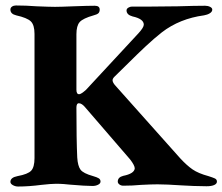

<svg xmlns="http://www.w3.org/2000/svg" viewBox="-20 -675 812 701"><path d="M18 -11Q18 -27 44 -32Q82 -39 94 -52Q106 -65 106 -98V-551Q106 -584 92.5 -597Q79 -610 39 -619Q18 -624 18 -640Q18 -647 24 -651Q30 -655 38 -655Q75 -655 114 -652Q162 -650 181 -650Q200 -650 248 -652Q302 -654 326 -654Q344 -654 344 -640Q344 -631 339 -626.5Q334 -622 322 -619Q283 -608 271 -594.5Q259 -581 259 -550V-347Q259 -331 269 -331Q276 -331 294 -347L486 -554Q505 -575 505 -585Q505 -606 464 -615Q442 -621 442 -637Q442 -643 448.5 -647Q455 -651 462 -651H531L629 -652Q693 -654 729 -654Q739 -654 747 -650Q755 -646 755 -640Q755 -632 746 -626.5Q737 -621 725 -619Q636 -607 571 -557Q543 -535 512 -506Q481 -477 452 -448Q435 -431 398 -395Q391 -388 391 -382Q391 -375 399 -365L638 -97Q662 -71 683 -56.5Q704 -42 741 -32Q757 -27 764.5 -23.5Q772 -20 772 -12Q772 -4 762 0.5Q752 5 734 5Q714 5 687 4Q660 3 646 2Q586 -2 555 -2Q533 -2 495 0Q464 3 430 3Q422 3 416 -1.5Q410 -6 410 -12Q410 -28 430 -33Q470 -41 472 -60Q472 -71 455 -93L292 -282Q279 -298 268 -298Q259 -298 259 -282Q259 -164 262 -100Q264 -69 274 -55.5Q284 -42 320 -32Q334 -28 340.5 -24Q347 -20 347 -12Q347 -5 338 -0.5Q329 4 318 4Q292 4 234 -1Q225 -2 213 -3Q201 -4 184 -4Q167 -4 131 0Q85 6 46 6Q36 6 27 1Q18 -4 18 -11Z"/></svg>

Font: EB Garamond
Style: Bold
Weight: 700
Designer: Georg Duffner and Octavio Pardo
Foundry: Georg Duffner
Version: Version 1.000; ttfautohint (v1.6)